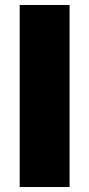

<svg xmlns="http://www.w3.org/2000/svg" viewBox="-20 -750 358 770"><path d="M59 -730H259V0H59Z"/></svg>

Font: Enso Black
Style: Regular
Weight: 900
Designer: Coji Morishita
Foundry: UNDERFOREST DESIGN
Version: Version 1.000